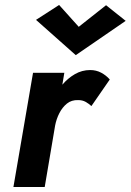

<svg xmlns="http://www.w3.org/2000/svg" viewBox="-20 -753 526 773"><path d="M297 -645 407 -732 486 -669 285 -531 125 -673 218 -733ZM348 -326Q337 -336 324.5 -343Q312 -350 295 -350Q268 -351 249.5 -336Q231 -321 219 -297.5Q207 -274 202 -248L160 0H34L113 -460H239L231 -412Q253 -438 281.5 -454.5Q310 -471 343 -471Q367 -471 387 -460.5Q407 -450 422 -433Z"/></svg>

Font: Von Semi
Style: Italic
Weight: 600
Version: Version 4.000; ttfautohint (v1.8.4.7-5d5b)